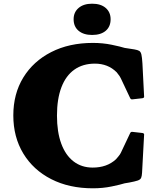

<svg xmlns="http://www.w3.org/2000/svg" viewBox="-20 -1002 874 1038"><path d="M482 16Q354 16 257 -33.5Q160 -83 106 -172Q52 -261 52 -378Q52 -495 106 -583Q160 -671 257 -720.5Q354 -770 482 -770Q536 -770 584 -760Q632 -750 654 -743L706 -735Q724 -732 732.5 -727Q741 -722 744.5 -707Q748 -692 750 -659L759 -482Q761 -473 750 -471L697 -465Q687 -463 683 -473L641 -562Q632 -582 626.5 -590.5Q621 -599 611 -611Q587 -635 557.5 -646.5Q528 -658 493 -658Q428 -658 382 -625.5Q336 -593 312 -530Q288 -467 288 -377Q288 -289 311 -226Q334 -163 377.5 -129.5Q421 -96 481 -96Q519 -96 550.5 -107Q582 -118 607 -141Q622 -158 627.5 -166Q633 -174 639 -188L683 -281Q687 -291 697 -289L750 -283Q761 -281 759 -272L748 -68Q747 -50 743 -40.5Q739 -31 724.5 -26Q710 -21 678 -15L654 -11Q632 -4 584 6Q536 16 482 16ZM478 -813Q432 -813 405 -835.5Q378 -858 378 -898Q378 -936 405 -959Q432 -982 478 -982Q525 -982 551.5 -959Q578 -936 578 -898Q578 -858 551.5 -835.5Q525 -813 478 -813Z"/></svg>

Font: Hahmlet Black
Style: Regular
Weight: 900
Version: Version 1.002